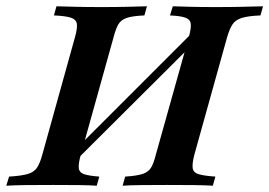

<svg xmlns="http://www.w3.org/2000/svg" viewBox="-41 -591 857 611"><path d="M349.2 0 357.3 -29Q396 -31.5 414.1 -37.9Q432.3 -44.4 440.3 -58.5Q448.4 -72.6 454.8 -98.4L559.7 -472.6Q567.7 -500.8 566.1 -514.9Q564.5 -529 549.2 -534.7Q533.9 -540.3 500 -541.9L508.9 -571Q529 -570.2 564.5 -569.4Q600 -568.5 645.2 -568.5Q692.7 -568.5 731.5 -569.4Q770.2 -570.2 796 -571L787.9 -541.9Q748.4 -540.3 728.2 -533.9Q708.1 -527.4 698.8 -513.3Q689.5 -499.2 681.5 -471.8L577.4 -98.4Q570.2 -70.2 572.2 -56Q574.2 -41.9 591.1 -36.7Q608.1 -31.5 644.4 -29L636.3 0Q613.7 -1.6 575.8 -2Q537.9 -2.4 491.1 -2.4Q444.4 -2.4 408.1 -2Q371.8 -1.6 349.2 0ZM-21 0 -12.1 -29Q28.2 -31.5 48 -37.5Q67.7 -43.5 77 -57.7Q86.3 -71.8 93.5 -98.4L197.6 -472.6Q205.6 -500.8 203.6 -514.9Q201.6 -529 184.7 -534.7Q167.7 -540.3 130.6 -541.9L138.7 -571Q161.3 -570.2 198.4 -569.4Q235.5 -568.5 283.1 -568.5Q328.2 -568.5 364.9 -569.4Q401.6 -570.2 426.6 -571L418.5 -541.9Q380.6 -540.3 362.1 -533.9Q343.5 -527.4 335.5 -513.3Q327.4 -499.2 320.2 -471.8L216.1 -98.4Q208.1 -70.2 209.7 -56Q211.3 -41.9 226.6 -36.7Q241.9 -31.5 275 -29L266.9 0Q245.2 -1.6 209.7 -2Q174.2 -2.4 129 -2.4Q79.8 -2.4 41.5 -2Q3.2 -1.6 -21 0ZM182.3 -62.1 183.1 -99.2 599.2 -515.3 598.4 -476.6Z"/></svg>

Font: Playfair 5pt SemiExpanded Light
Style: Bold Italic
Weight: 700
Italic angle: -15.6°
Version: Version 2.001;gftools[0.9.30]